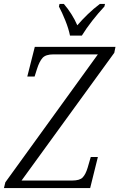

<svg xmlns="http://www.w3.org/2000/svg" viewBox="-45 -951 604 971"><path d="M-25 0 -18 -29 450 -676H225Q186 -676 170 -658Q154 -640 142 -602L130 -564H93L131 -714H539L533 -684L64 -38H320Q358 -38 373 -53.5Q388 -69 398 -102L414 -157H450L411 0ZM309 -771Q302 -806 285.5 -847Q269 -888 253 -918L256 -931H278Q298 -908 316 -879.5Q334 -851 346 -823Q369 -850 399 -879Q429 -908 460 -931H486L483 -918Q452 -885 421.5 -846Q391 -807 369 -771Z"/></svg>

Font: Noto Serif Condensed Light
Style: Italic
Weight: 300
Width: 3
Italic angle: -12°
Designer: Monotype Design Team
Foundry: Monotype Imaging Inc.
Version: Version 2.014; ttfautohint (v1.8.4.7-5d5b)